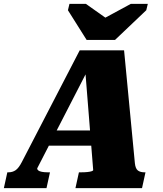

<svg xmlns="http://www.w3.org/2000/svg" viewBox="-71 -975 846 995"><path d="M378 -768H525L687 -922L695 -955H607L426 -857L514 -856L374 -955H289L281 -922ZM176 -299H438L427 -220H148ZM370 -619 388 -620 122 -103Q121 -97 127 -92Q133 -87 146 -84.5Q159 -82 177 -82H188L170 0H-51L-33 -82H-27Q-6 -82 10 -93Q26 -104 42 -135L342 -714H572L628 -129Q631 -101 643.5 -91.5Q656 -82 678 -82H683L665 0H320L338 -82H350Q368 -82 382 -83.5Q396 -85 403.5 -87.5Q411 -90 412 -93Z"/></svg>

Font: Roboto Serif ExtraBold
Style: Italic
Weight: 800
Italic angle: -10°
Version: Version 1.007